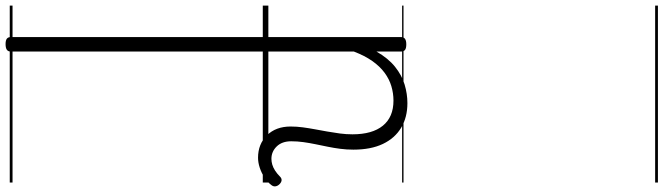

<svg xmlns="http://www.w3.org/2000/svg" viewBox="-866 -592 2381 689"><g transform="rotate(90 324.5 -247.5)"><path d="M138 923Q125 923 119 918.5Q113 914 113 904V-496Q113 -506 119.5 -510.5Q126 -515 139 -515Q153 -515 159 -510.5Q165 -506 165 -496V-408Q189 -450 219.5 -474.5Q250 -499 283.5 -509Q317 -519 350 -519Q401 -519 438.5 -496.5Q476 -474 496.5 -431Q517 -388 517 -325Q517 -301 514 -278Q511 -255 506.5 -233Q502 -211 497.5 -189Q493 -167 490 -145.5Q487 -124 487 -102Q487 -69 505.5 -50Q524 -31 550 -31Q560 -31 570.5 -34Q581 -37 592 -44Q603 -51 614 -62Q620 -68 627 -67.5Q634 -67 641 -60Q647 -54 648.5 -46.5Q650 -39 645 -32Q634 -17 617 -6Q600 5 581.5 11Q563 17 546 17Q497 17 465.5 -15Q434 -47 434 -100Q434 -122 437 -144Q440 -166 444 -187.5Q448 -209 452 -231.5Q456 -254 459 -276.5Q462 -299 462 -322Q462 -393 431 -431Q400 -469 341 -469Q315 -469 289.5 -461.5Q264 -454 241 -437Q218 -420 199 -393Q180 -366 165 -327V904Q165 914 158.5 918.5Q152 923 138 923ZM0 898H635V908H0ZM0 -20H635V0H0ZM0 -505H635V-500H0ZM0 -1418H635V-1408H0Z"/></g></svg>

Font: Playwrite FR Trad Guides
Style: Regular
Weight: 400
Designer: Veronika Burian, José Scaglione
Foundry: TypeTogether
Version: Version 1.003